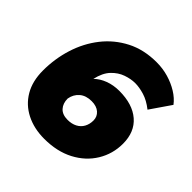

<svg xmlns="http://www.w3.org/2000/svg" viewBox="-179 -828 988 988"><g transform="rotate(45 314.5 -334.0)"><path d="M282 10Q208 10 150.5 -19Q93 -48 61 -102.5Q29 -157 29 -234Q29 -320 54 -399.5Q79 -479 128 -541.5Q177 -604 248.5 -641Q320 -678 413 -678Q458 -678 499 -666Q540 -654 574 -633Q608 -612 629 -584L552 -472Q514 -502 477.5 -513Q441 -524 411 -524Q380 -524 345.5 -512Q311 -500 283 -470.5Q255 -441 243 -387Q267 -411 303 -424.5Q339 -438 381 -438Q478 -438 532.5 -391Q587 -344 587 -259Q587 -185 549.5 -123.5Q512 -62 443.5 -26Q375 10 282 10ZM298 -144Q328 -144 350 -155.5Q372 -167 383.5 -188Q395 -209 395 -236Q395 -264 374.5 -282Q354 -300 318 -300Q277 -300 252 -278.5Q227 -257 221 -222Q221 -187 240.5 -165.5Q260 -144 298 -144Z"/></g></svg>

Font: Gantari Black
Style: Italic
Weight: 900
Italic angle: -10°
Version: Version 1.000